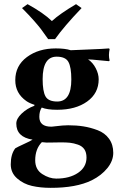

<svg xmlns="http://www.w3.org/2000/svg" viewBox="-20 -674 601 932"><path d="M459 -289.1Q459 -221.2 403.1 -181.2Q347.2 -141.1 257.8 -141.1Q208.5 -141.1 182.6 -151.9Q170.9 -134.3 170.9 -106.9Q170.9 -59.1 229 -59.1Q231 -59.1 235.6 -59.6Q240.2 -60.1 248 -61Q286.1 -65.9 311 -65.9Q351.1 -65.9 385 -60.5Q418.9 -55.2 453.9 -42Q488.8 -28.8 509.3 -0.5Q529.8 27.8 529.8 67.9Q529.8 106.9 501 142.3Q472.2 177.7 426.3 200.7Q350.1 238.3 225.1 237.8Q176.3 237.8 135.3 228.5Q94.2 219.2 63.2 192.1Q32.2 165 32.2 124Q32.2 74.2 54.2 45.9Q65.4 39.1 96.2 25.1Q127 11.2 138.2 3.9Q59.1 -8.3 59.1 -74.2Q59.1 -98.1 85.4 -123Q111.8 -147.9 146 -160.2L147.9 -165Q123 -172.9 108.4 -183.1Q53.7 -221.2 54.2 -285.2Q54.2 -355 110.6 -397Q167 -439 251 -439Q295.9 -439 323.2 -430.2Q351.1 -431.6 416.5 -434.1Q481.9 -436.5 508.8 -439L512.2 -436Q509.3 -421.9 508.8 -407.2Q508.8 -393.6 512.2 -379.9L508.8 -377Q496.1 -377.9 460.4 -381.6Q424.8 -385.3 407.7 -385.7Q430.7 -370.1 444.8 -342.8Q459 -315.4 459 -289.1ZM326.2 -288.1Q326.2 -348.1 312 -373.5Q297.9 -398.9 254.9 -398.9Q187 -398.9 187 -290Q187 -231 200.9 -206.1Q214.8 -181.2 257.8 -181.2Q326.2 -181.2 326.2 -288.1ZM183.1 16.1Q150.9 49.3 150.9 104Q150.9 148.9 185.1 170.9Q219.2 192.9 252.9 192.9Q317.9 192.9 358.9 165Q399.9 137.2 399.9 90.8Q399.9 65.9 389.4 50.5Q378.9 35.2 358.4 28.1Q337.9 21 319.8 19Q301.8 17.1 275.9 17.1Q271 17.1 247.1 17.6Q223.1 18.1 206.1 18.1Q199.2 18.1 183.1 16.1ZM86.9 -634.8 113.8 -653.8Q191.9 -610.8 231.9 -571.8Q270 -606.9 349.1 -653.8L376 -634.8Q290 -544.9 247.1 -483.9H213.9Q189 -519 179 -532.5Q168.9 -545.9 145.5 -572.8Q122.1 -599.6 86.9 -634.8Z"/></svg>

Font: Linux Biolinum
Style: Bold
Weight: 700
Designer: Philipp H. Poll
Foundry: Philipp H. Poll
Version: Version 1.3.2 ; ttfautohint (v0.9)